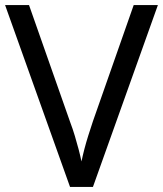

<svg xmlns="http://www.w3.org/2000/svg" viewBox="-20 -800 640 754"><path d="M600 -780 345 -66H255L0 -780H94L255 -322Q266 -293 274 -266Q282 -239 288.5 -214.5Q295 -190 300 -166Q305 -190 311.5 -215Q318 -240 326.5 -267Q335 -294 345 -324L505 -780Z"/></svg>

Font: Noto Sans Malayalam UI
Style: Regular
Weight: 400
Designer: Jelle Bosma - Monotype Design Team
Foundry: Monotype Imaging Inc.
Version: Version 2.104